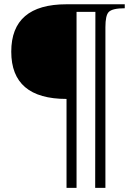

<svg xmlns="http://www.w3.org/2000/svg" viewBox="-20 -682 615 916"><path d="M575.2 -642.6Q515.6 -642.6 498.5 -624.5Q482.9 -608.4 482.9 -552.2V214.4H434.1L435.1 -625.5H345.2V214.4H297.4V-210Q33.7 -210 33.7 -435.5Q33.7 -661.6 297.4 -661.6H575.2Z"/></svg>

Font: Dai Banna SIL Light
Style: BoldOblique
Weight: 700
Italic angle: -11°
Designer: Victor Gaultney
Foundry: SIL International
Version: Version 2.000